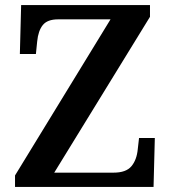

<svg xmlns="http://www.w3.org/2000/svg" viewBox="-20 -734 672 754"><path d="M39 -45 414 -658H208Q166 -658 148 -635.5Q130 -613 126 -571L121 -522H58L63 -714H569V-668L193 -56H426Q475 -56 496 -81Q517 -106 521 -148L526 -192H588L583 0H39Z"/></svg>

Font: Noto Serif SemiBold
Style: Regular
Weight: 600
Designer: Monotype Design Team
Foundry: Monotype Imaging Inc.
Version: Version 1.001